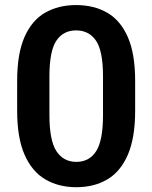

<svg xmlns="http://www.w3.org/2000/svg" viewBox="-20 -741 611 770"><path d="M522 -416.5V-296.9Q522 -188 492.7 -120.4Q463.4 -52.7 410.4 -21.5Q357.4 9.8 286.1 9.8Q215.3 9.8 161.9 -21.5Q108.4 -52.7 78.6 -120.4Q48.8 -188 48.8 -296.9V-416.5Q48.8 -525.9 78.4 -592.8Q107.9 -659.7 161.1 -690.2Q214.4 -720.7 285.2 -720.7Q356.4 -720.7 409.7 -690.2Q462.9 -659.7 492.4 -592.8Q522 -525.9 522 -416.5ZM393.1 -279.3V-434.6Q393.1 -536.6 365 -577.9Q336.9 -619.1 285.2 -619.1Q233.9 -619.1 206.1 -577.9Q178.2 -536.6 178.2 -434.6V-279.3Q178.2 -177.2 206.5 -134.5Q234.9 -91.8 286.1 -91.8Q337.9 -91.8 365.5 -134.5Q393.1 -177.2 393.1 -279.3Z"/></svg>

Font: Vazirmatn UI SemiBold
Style: Regular
Weight: 600
Designer: Saber Rastikerdar
Foundry: Saber Rastikerdar
Version: Version 33.003